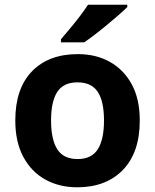

<svg xmlns="http://www.w3.org/2000/svg" viewBox="-20 -786 659 816"><path d="M574 -274Q574 -138 502.5 -64Q431 10 308 10Q232 10 172.5 -23Q113 -56 79 -119.5Q45 -183 45 -274Q45 -410 116 -483Q187 -556 311 -556Q388 -556 447 -523Q506 -490 540 -427.5Q574 -365 574 -274ZM197 -274Q197 -193 223.5 -151.5Q250 -110 310 -110Q369 -110 395.5 -151.5Q422 -193 422 -274Q422 -355 395.5 -395.5Q369 -436 309 -436Q250 -436 223.5 -395.5Q197 -355 197 -274ZM521 -756Q507 -742 484 -722Q461 -702 434.5 -680Q408 -658 382.5 -638.5Q357 -619 338 -606H239V-619Q255 -638 276.5 -663.5Q298 -689 319 -716.5Q340 -744 354 -766H521Z"/></svg>

Font: Noto Sans Ethiopic
Style: Bold
Weight: 700
Designer: Monotype Design Team
Foundry: Monotype Imaging Inc.
Version: Version 2.102; ttfautohint (v1.8.4.7-5d5b)